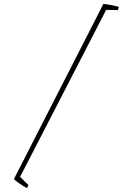

<svg xmlns="http://www.w3.org/2000/svg" viewBox="-20 -840 618 966"><path d="M50 61 500 -820Q510 -820 539 -814.5Q568 -809 578 -805L573 -789Q567 -790 514 -790L81 50Q118 87 123 91L116 106Q105 102 80.5 85Q56 68 50 61Z"/></svg>

Font: Monsieur La Doulaise
Style: Regular
Weight: 400
Designer: Alejandro Paul
Foundry: Alejandro Paul
Version: Version 1.000